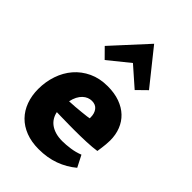

<svg xmlns="http://www.w3.org/2000/svg" viewBox="-230 -853 954 954"><g transform="rotate(45 246.5 -376.0)"><path d="M166 -182.1Q169.4 -164.1 178.7 -148.7Q188 -133.3 203.1 -122.3Q218.3 -111.3 239 -105.2Q259.8 -99.1 287.1 -99.1Q312 -99.1 343 -103.5Q374 -107.9 401.9 -119.1L433.1 -58.1Q393.1 -24.4 343 -6.1Q293 12.2 231.9 12.2Q181.2 12.2 141.4 -3.2Q101.6 -18.6 74.5 -46.4Q47.4 -74.2 33.2 -113Q19 -151.9 19 -198.2Q19 -249 34.7 -295.2Q50.3 -341.3 80.3 -376.2Q110.4 -411.1 154.1 -431.6Q197.8 -452.1 253.9 -452.1Q301.8 -452.1 338.9 -438.7Q376 -425.3 401.4 -401.1Q426.8 -377 439.9 -343.5Q453.1 -310.1 453.1 -270Q453.1 -256.3 451.7 -241.9Q450.2 -227.5 448.7 -215.3Q446.8 -201.2 444.8 -188Q415.5 -183.6 375.5 -181.9Q335.4 -180.2 290 -180.2Q274.9 -180.2 258.3 -180.4Q241.7 -180.7 225.3 -180.9Q209 -181.2 193.6 -181.4Q178.2 -181.6 166 -182.1ZM250 -345.2Q237.3 -345.2 225.1 -340.3Q212.9 -335.4 202.1 -325.2Q191.4 -314.9 183.3 -299.6Q175.3 -284.2 170.9 -263.2Q189.9 -263.7 212.2 -265.6Q234.4 -267.6 253.9 -269.5Q273.4 -271.5 287.1 -273.2Q300.8 -274.9 303.2 -275.9V-283.2Q303.2 -310.1 289.8 -327.6Q276.4 -345.2 250 -345.2ZM150.9 -533.2 101.6 -583 267.6 -764.2 412.6 -583 361.8 -533.2 260.7 -622.1Z"/></g></svg>

Font: Simonetta
Style: Black
Weight: 900
Designer: Gayaneh Bagdasaryan
Foundry: Brownfox
Version: Version 1.002